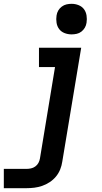

<svg xmlns="http://www.w3.org/2000/svg" viewBox="-63 -770 533 1005"><path d="M-43 215V114H76Q87 114 99 111.5Q111 109 121.5 101.5Q132 94 138 83Q144 72 146 60L225 -419H141V-520H362L263 76Q260 97 252 117Q244 137 230 154Q216 171 197 183.5Q178 196 157.5 203Q137 210 116.5 212.5Q96 215 76 215ZM312 -590Q292 -590 274.5 -597Q257 -604 246.5 -618Q236 -632 233 -651Q230 -670 233 -689Q235 -703 242 -715Q249 -727 260.5 -735.5Q272 -744 285 -747Q298 -750 312 -750Q331 -750 348.5 -743Q366 -736 376.5 -722Q387 -708 390 -689Q393 -670 390 -651Q388 -637 381 -625Q374 -613 363 -604.5Q352 -596 338.5 -593Q325 -590 312 -590Z"/></svg>

Font: Iosevka Etoile Oblique
Style: Bold
Weight: 700
Italic angle: -9°
Designer: Belleve Invis
Foundry: Belleve Invis
Version: Version 15.5.2; ttfautohint (v1.8.4)